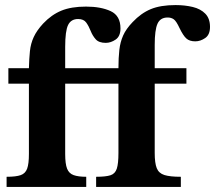

<svg xmlns="http://www.w3.org/2000/svg" viewBox="-20 -737 848 757"><path d="M320 0H6V-40Q43 -40 61.5 -46.5Q80 -53 87 -72Q94 -91 94 -130V-407H13V-468H94Q95 -506 98 -535.5Q101 -565 113 -591Q125 -617 150 -644Q183 -679 222 -695Q261 -711 319 -711Q378 -711 416.5 -693Q455 -675 455 -625Q455 -594 436 -581Q417 -568 397 -568Q370 -568 357.5 -582Q345 -596 337.5 -615Q330 -634 320 -648Q310 -662 288 -662Q260 -662 248.5 -638.5Q237 -615 237 -552V-468H410V-407H237V-130Q237 -91 244.5 -72Q252 -53 270.5 -46.5Q289 -40 320 -40ZM693 0H359V-40Q397 -40 415.5 -46Q434 -52 440.5 -72Q447 -92 447 -134V-407H366V-468H447Q447 -509 450.5 -540Q454 -571 465.5 -597Q477 -623 503 -650Q536 -685 574.5 -701Q613 -717 672 -717Q709 -717 740 -709.5Q771 -702 789.5 -683Q808 -664 808 -631Q808 -600 789 -587Q770 -574 750 -574Q727 -574 714.5 -585.5Q702 -597 688 -626Q675 -654 665 -661Q655 -668 641 -668Q612 -668 601 -643.5Q590 -619 590 -560V-468H715V-407H590V-134Q590 -94 598 -74Q606 -54 628 -47Q650 -40 693 -40Z"/></svg>

Font: STIX Two Text
Style: Bold
Weight: 700
Designer: Ross Mills, John Hudson & Paul Hanslow, Tiro Typeworks Ltd; with prior portions MicroPress Inc., and Coen Hoffman.
Foundry: Tiro Typeworks Ltd
Version: Version 2.13 b171